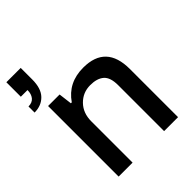

<svg xmlns="http://www.w3.org/2000/svg" viewBox="-223 -891 1012 1012"><g transform="rotate(-45 282.5 -385.0)"><path d="M-7.8 -551.8V-597.2Q21 -597.2 35.4 -615.2Q49.8 -633.3 49.8 -662.1H0V-770H106.9V-684.1Q106.9 -617.2 75.2 -584.5Q43.5 -551.8 -7.8 -551.8ZM66.9 0V-525.9H152.8L162.1 -451.2H168.9Q228.5 -538.1 340.8 -538.1Q509.8 -538.1 509.8 -358.9V0H405.8V-342.8Q405.8 -400.4 378.9 -423.6Q352.1 -446.8 301.8 -446.8Q246.6 -446.8 208.7 -408Q170.9 -369.1 170.9 -308.1V0Z"/></g></svg>

Font: Archivo Medium
Style: Regular
Weight: 500
Designer: Hector Gatti
Foundry: Omnibus-Type
Version: Version 2.001